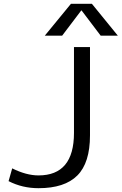

<svg xmlns="http://www.w3.org/2000/svg" viewBox="-20 -977 638 1007"><path d="M306 -790H215L352 -957H462L598 -790H508L408 -922H406ZM44 -94Q118 -57 182 -57Q368 -57 368 -280V-730H452V-267Q452 -123 385.5 -56.5Q319 10 182 10Q97 10 25 -27Z"/></svg>

Font: Mplus 1p
Style: Regular
Weight: 400
Version: Version 1.061